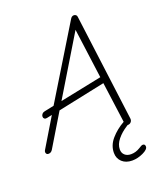

<svg xmlns="http://www.w3.org/2000/svg" viewBox="-188 -784 914 1088"><g transform="rotate(-20 268.5 -239.5)"><path d="M504.9 140.1Q519 140.1 519 155.8Q519 172.9 485.8 188.5Q452.6 204.1 419.9 204.1Q381.8 204.1 358.9 182.9Q335.9 161.6 335.9 127.9Q335.9 82.5 368.7 44.9Q401.4 7.3 448.2 -19L415 -264.2L128.9 -204.1L11.2 -8.8Q2 5.9 -13.2 5.9Q-24.4 5.9 -27.8 -3.2Q-31.2 -12.2 -24.9 -22L79.1 -194.8L46.9 -188Q37.6 -186 31.7 -190.7Q25.9 -195.3 25.9 -203.1Q25.9 -211.9 31.7 -219Q37.6 -226.1 47.9 -228L106 -240.2L367.2 -668Q375.5 -683.1 389.2 -683.1Q396 -683.1 401.4 -678.7Q406.7 -674.3 407.2 -667L490.2 -23.9Q491.7 -11.2 484.1 -2.7Q476.6 5.9 464.8 5.9H462.9Q461.9 6.3 460 7.8Q458 9.3 457 9.8Q421.4 32.2 397.7 61.3Q374 90.3 374 121.1Q374 142.6 388.2 155.3Q402.3 168 425.8 168Q454.1 168 480 151.9Q497.6 140.1 504.9 140.1ZM157.2 -250 410.2 -301.8 370.1 -602.1Z"/></g></svg>

Font: Comic Neue Light
Style: Italic
Weight: 300
Italic angle: -12°
Designer: Craig Rozynski
Foundry: Craig Rozynski
Version: Version 2.003;hotconv 1.0.109;makeotfexe 2.5.65596